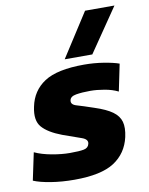

<svg xmlns="http://www.w3.org/2000/svg" viewBox="-99 -779 660 849"><g transform="rotate(-10 231.5 -354.0)"><path d="M216 -522 342 -718H474L340 -522ZM167 10Q110 10 61 2Q12 -6 -16 -18L10 -141Q42 -126 86.5 -118Q131 -110 167 -110Q210 -110 230 -114Q250 -118 254 -136Q259 -156 229 -166Q199 -176 147 -195Q86 -218 59.5 -248.5Q33 -279 46 -339Q60 -409 117.5 -446.5Q175 -484 296 -484Q341 -484 384 -477Q427 -470 452 -461L427 -340Q401 -353 366.5 -359Q332 -365 303 -365Q266 -365 239.5 -360.5Q213 -356 210 -339Q206 -320 232 -312.5Q258 -305 308 -288Q360 -271 387 -251.5Q414 -232 421.5 -205Q429 -178 420 -137Q404 -66 345.5 -28Q287 10 167 10Z"/></g></svg>

Font: Kanit SemiBold
Style: Italic
Weight: 600
Italic angle: -12°
Designer: Katatrad Team
Foundry: CadsonDemak
Version: Version 2.000; ttfautohint (v1.8.3)